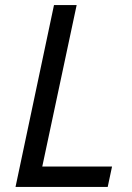

<svg xmlns="http://www.w3.org/2000/svg" viewBox="-20 -734 518 754"><path d="M41 0 192 -714H281L146 -80H420L403 0Z"/></svg>

Font: Manna Sans
Style: Italic
Weight: 400
Italic angle: -12°
Designer: Monotype Design Team
Foundry: Monotype Imaging Inc.
Version: Version 2.001.1; ttfautohint (v1.8.2)